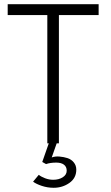

<svg xmlns="http://www.w3.org/2000/svg" viewBox="-20 -680 526 911"><path d="M204.5 -608.5H16.5V-660H448V-608.5H259.5V0H249L225.5 67Q242 61 262.2 62.8Q282.5 64.5 300.2 70.2Q318 76 330 90.5Q342 105 342 125Q342 165 309.2 188Q276.5 211 234.5 211Q205.5 211 178.5 202Q151.5 193 137 182L164 149.5Q175 158.5 194 165.8Q213 173 232 173Q259.5 173 278 161Q296.5 149 296.5 130Q296.5 111 283.2 101.2Q270 91.5 247 91.5Q218.5 91.5 198.5 98.5L180.5 88.5L211.5 0H204.5Z"/></svg>

Font: League Spartan Light
Style: Regular
Weight: 277
Foundry: The League of Moveable Type
Version: Version 2.002